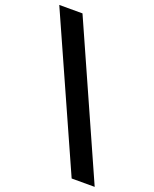

<svg xmlns="http://www.w3.org/2000/svg" viewBox="-190 -791 786 979"><g transform="rotate(20 202.5 -302.0)"><path d="M446 103H321L-41 -707H85Z"/></g></svg>

Font: Hind Guntur SemiBold
Style: Regular
Weight: 600
Designer: Manushi Parikh, Hitesh Malaviya
Foundry: Indian Type Foundry
Version: Version 1.000;PS 1.0;hotconv 1.0.86;makeotf.lib2.5.63406; tt